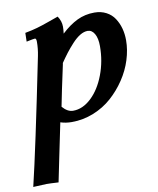

<svg xmlns="http://www.w3.org/2000/svg" viewBox="-109 -569 749 911"><g transform="rotate(-10 265.5 -114.0)"><path d="M211.4 2.4Q181.6 2.4 156.7 -5.9Q147.9 35.2 124.5 149.7Q101.1 264.2 99.1 273.4Q58.6 271 41 271L-22.9 273.9Q18.1 104 106.9 -334.5Q113.8 -368.7 113.8 -401.4Q113.8 -418 106.9 -418Q100.6 -418 65.9 -410.6L66.9 -452.6Q101.1 -459 125.7 -466.1Q150.4 -473.1 184.6 -485.4Q218.8 -497.6 231.4 -502Q248 -477.5 248 -450.7Q248 -437 245.6 -417.5Q284.2 -453.6 322.5 -472.2Q360.8 -490.7 405.8 -490.7Q438 -490.7 462.9 -477.5Q487.8 -464.4 502.4 -441.9Q517.1 -419.4 524.4 -392.6Q531.7 -365.7 531.7 -335.4Q531.7 -289.6 516.6 -241.5Q501.5 -193.4 472.4 -149.9Q443.4 -106.4 405 -72.3Q366.7 -38.1 316.2 -17.8Q265.6 2.4 211.4 2.4ZM214.8 -277.3 217.8 -280.8Q187 -139.2 175.3 -77.6Q199.7 -49.3 226.6 -49.3Q272.9 -49.3 314.2 -88.1Q355.5 -127 380.1 -191.9Q404.8 -256.8 404.8 -329.6Q404.8 -367.2 392.3 -388.9Q379.9 -410.6 359.4 -410.6Q341.8 -410.6 322.8 -399.2Q303.7 -387.7 283.9 -366.2Q264.2 -344.7 249 -325Q233.9 -305.2 214.8 -277.3Z"/></g></svg>

Font: Flanker
Style: Bold Italic
Weight: 700
Italic angle: -12°
Designer: Flanker
Version: Version 2.000